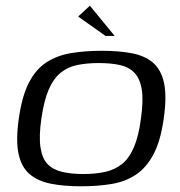

<svg xmlns="http://www.w3.org/2000/svg" viewBox="-20 -646 632 673"><path d="M263 7Q204 7 158.5 -2Q113 -11 84 -35.5Q55 -60 45 -107Q35 -154 46 -231Q57 -309 81.5 -356.5Q106 -404 143.5 -428Q181 -452 230 -460Q279 -468 337 -468Q396 -468 441.5 -459.5Q487 -451 516 -426.5Q545 -402 555 -355Q565 -308 554 -231Q543 -152 518 -105Q493 -58 456 -33.5Q419 -9 370.5 -1Q322 7 263 7ZM272 -36Q315 -36 348.5 -43.5Q382 -51 407 -70.5Q432 -90 449 -129Q466 -168 474 -230Q483 -293 477 -331.5Q471 -370 451.5 -390.5Q432 -411 400.5 -418Q369 -425 326 -425Q284 -425 250.5 -418Q217 -411 192 -390.5Q167 -370 150.5 -331.5Q134 -293 125 -230Q116 -168 122 -129Q128 -90 147 -70.5Q166 -51 198 -43.5Q230 -36 272 -36ZM350 -520 254 -588 295 -626 382 -520Z"/></svg>

Font: Genos
Style: Italic
Weight: 400
Italic angle: -8°
Version: Version 1.010